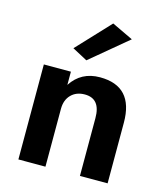

<svg xmlns="http://www.w3.org/2000/svg" viewBox="-109 -814 779 898"><g transform="rotate(15 280.0 -364.5)"><path d="M362 -280Q362 -374 286 -374Q245 -374 220 -348.5Q195 -323 195 -280V0H64V-460H195V-396Q243 -470 334 -470Q496 -470 496 -294V0H362ZM431 -680 251 -530 178 -569 328 -729Z"/></g></svg>

Font: Renner*
Style: Semi
Weight: 600
Version: Version 003.000 ; ttfautohint (v0.97) -l 8 -r 50 -G 200 -x 1